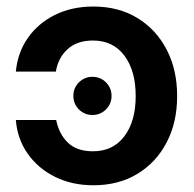

<svg xmlns="http://www.w3.org/2000/svg" viewBox="-20 -547 584 579"><path d="M261.7 11.7Q196.8 11.7 145.5 -13.9Q94.2 -39.6 63.2 -84Q32.2 -128.4 27.8 -185.1H149.4Q158.2 -142.1 185.1 -116.5Q211.9 -90.8 260.3 -90.8Q320.8 -90.8 355 -136Q389.2 -181.2 389.2 -257.3Q389.2 -334 355 -379.4Q320.8 -424.8 260.3 -424.8Q212.4 -424.8 183.8 -398.7Q155.3 -372.6 148.4 -331.1H27.8Q33.2 -388.7 64.2 -432.9Q95.2 -477.1 146 -502.2Q196.8 -527.3 261.7 -527.3Q337.4 -527.3 394 -492.9Q450.7 -458.5 482.4 -397.7Q514.2 -336.9 514.2 -257.3Q514.2 -177.7 482.4 -117.2Q450.7 -56.6 394 -22.5Q337.4 11.7 261.7 11.7ZM258.8 -200.2Q234.9 -200.2 218 -217Q201.2 -233.9 201.2 -257.8Q201.2 -281.7 218 -298.6Q234.9 -315.4 258.8 -315.4Q282.7 -315.4 299.6 -298.6Q316.4 -281.7 316.4 -257.8Q316.4 -233.9 299.6 -217Q282.7 -200.2 258.8 -200.2Z"/></svg>

Font: Inter Display SemiBold
Style: Regular
Weight: 600
Designer: Rasmus Andersson
Foundry: rsms
Version: Version 4.001;git-9221beed3